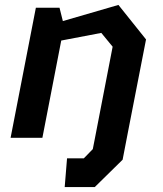

<svg xmlns="http://www.w3.org/2000/svg" viewBox="-20 -559 660 779"><path d="M499.5 -25 572.5 -399 460.5 -539 235 -473.5 221.5 -527.5H125.5L23 0H152L228.5 -394.5L391 -425.5L437 -369.5L365.5 0L356.5 46L320 83.5H252L242.5 200H364.5L477.5 89Z"/></svg>

Font: Monaspace Krypton SemiBold
Style: Italic
Weight: 600
Italic angle: -11°
Designer: Riley Cran & the Lettermatic Team
Foundry: Lettermatic
Version: Version 1.101 (Monaspace Krypton)